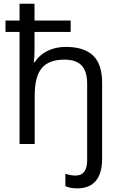

<svg xmlns="http://www.w3.org/2000/svg" viewBox="-20 -780 654 1040"><path d="M397.9 240.2Q359.4 240.2 334 228V161.1Q362.3 170.9 389.2 170.9Q452.1 170.9 452.1 87.9V-327.1Q452.1 -392.6 422.4 -424.8Q392.6 -457 329.1 -457Q244.6 -457 206.3 -411.1Q168 -365.2 168 -262.2V0H85.9V-606.9H9.8V-668.9H85.9V-759.8H167V-668.9H362.8V-606.9H167V-511.2Q167 -470.2 163.1 -442.9H168Q191.9 -481.4 236.1 -503.7Q280.3 -525.9 336.9 -525.9Q435.1 -525.9 484.1 -479.2Q533.2 -432.6 533.2 -330.1V81.1Q533.2 157.2 499.8 198.7Q466.3 240.2 397.9 240.2Z"/></svg>

Font: OpenSans-Regular
Style: Regular
Weight: 400
Foundry: Ascender Corporation
Version: Version 1.10